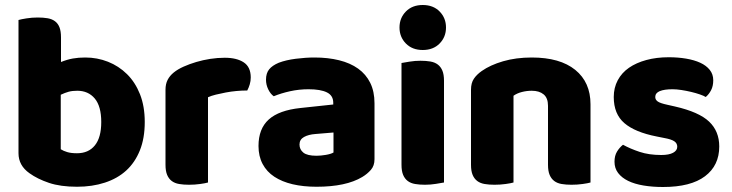

<svg xmlns="http://www.w3.org/2000/svg" viewBox="-20 -731 2927 768"><path d="M54 -651Q64 -654 86 -657.5Q108 -661 131 -661Q153 -661 170.5 -658Q188 -655 200 -646Q212 -637 218 -621.5Q224 -606 224 -581V-483Q249 -493 271.5 -497Q294 -501 321 -501Q369 -501 412 -484Q455 -467 488 -434.5Q521 -402 540 -354Q559 -306 559 -243Q559 -178 539.5 -129.5Q520 -81 485 -49Q450 -17 399.5 -0.5Q349 16 288 16Q222 16 176 0.5Q130 -15 98 -38Q54 -69 54 -118ZM288 -118Q334 -118 359.5 -149.5Q385 -181 385 -243Q385 -306 359 -337Q333 -368 289 -368Q269 -368 254.5 -364Q240 -360 223 -352V-134Q234 -127 249.5 -122.5Q265 -118 288 -118Z M812 -1Q802 2 780.5 5Q759 8 736 8Q714 8 696.5 5Q679 2 667 -7Q655 -16 648.5 -31.5Q642 -47 642 -72V-372Q642 -395 650.5 -411.5Q659 -428 675 -441Q691 -454 714.5 -464.5Q738 -475 765 -483Q792 -491 821 -495.5Q850 -500 879 -500Q927 -500 955 -481.5Q983 -463 983 -421Q983 -407 979 -393.5Q975 -380 969 -369Q948 -369 926 -367Q904 -365 883 -361Q862 -357 843.5 -352.5Q825 -348 812 -342Z M1246 -108Q1263 -108 1283.5 -111.5Q1304 -115 1314 -121V-201L1242 -195Q1214 -193 1196 -183Q1178 -173 1178 -153Q1178 -133 1193.5 -120.5Q1209 -108 1246 -108ZM1238 -501Q1292 -501 1336.5 -490Q1381 -479 1412.5 -456.5Q1444 -434 1461 -399.5Q1478 -365 1478 -318V-94Q1478 -68 1463.5 -51.5Q1449 -35 1429 -23Q1364 16 1246 16Q1193 16 1150.5 6Q1108 -4 1077.5 -24Q1047 -44 1030.5 -75Q1014 -106 1014 -147Q1014 -216 1055 -253Q1096 -290 1182 -299L1313 -313V-320Q1313 -349 1287.5 -361.5Q1262 -374 1214 -374Q1176 -374 1140 -366Q1104 -358 1075 -346Q1062 -355 1053 -373.5Q1044 -392 1044 -412Q1044 -438 1056.5 -453.5Q1069 -469 1095 -480Q1124 -491 1163.5 -496Q1203 -501 1238 -501Z M1578 -621Q1578 -659 1603.5 -685Q1629 -711 1671 -711Q1713 -711 1738.5 -685Q1764 -659 1764 -621Q1764 -583 1738.5 -557Q1713 -531 1671 -531Q1629 -531 1603.5 -557Q1578 -583 1578 -621ZM1756 -1Q1745 1 1723.5 4.5Q1702 8 1680 8Q1658 8 1640.5 5Q1623 2 1611 -7Q1599 -16 1592.5 -31.5Q1586 -47 1586 -72V-479Q1597 -481 1618.5 -484.5Q1640 -488 1662 -488Q1684 -488 1701.5 -485Q1719 -482 1731 -473Q1743 -464 1749.5 -448.5Q1756 -433 1756 -408Z M2172 -308Q2172 -339 2154.5 -353.5Q2137 -368 2107 -368Q2087 -368 2067.5 -363Q2048 -358 2034 -348V-1Q2024 2 2002.5 5Q1981 8 1958 8Q1936 8 1918.5 5Q1901 2 1889 -7Q1877 -16 1870.5 -31.5Q1864 -47 1864 -72V-372Q1864 -399 1875.5 -416Q1887 -433 1907 -447Q1941 -471 1992.5 -486Q2044 -501 2107 -501Q2220 -501 2281 -451.5Q2342 -402 2342 -314V-1Q2332 2 2310.5 5Q2289 8 2266 8Q2244 8 2226.5 5Q2209 2 2197 -7Q2185 -16 2178.5 -31.5Q2172 -47 2172 -72Z M2857 -145Q2857 -69 2800 -26Q2743 17 2632 17Q2590 17 2554 11Q2518 5 2492.5 -7.5Q2467 -20 2452.5 -39Q2438 -58 2438 -84Q2438 -108 2448 -124.5Q2458 -141 2472 -152Q2501 -136 2538.5 -123.5Q2576 -111 2625 -111Q2656 -111 2672.5 -120Q2689 -129 2689 -144Q2689 -158 2677 -166Q2665 -174 2637 -179L2607 -185Q2520 -202 2477.5 -238.5Q2435 -275 2435 -343Q2435 -380 2451 -410Q2467 -440 2496 -460Q2525 -480 2565.5 -491Q2606 -502 2655 -502Q2692 -502 2724.5 -496.5Q2757 -491 2781 -480Q2805 -469 2819 -451.5Q2833 -434 2833 -410Q2833 -387 2824.5 -370.5Q2816 -354 2803 -343Q2795 -348 2779 -353.5Q2763 -359 2744 -363.5Q2725 -368 2705.5 -371Q2686 -374 2670 -374Q2637 -374 2619 -366.5Q2601 -359 2601 -343Q2601 -332 2611 -325Q2621 -318 2649 -312L2680 -305Q2776 -283 2816.5 -244.5Q2857 -206 2857 -145Z"/></svg>

Font: Baloo Paaji
Style: Regular
Weight: 400
Designer: Shuchita Grover and Ek Type
Foundry: Ek Type
Version: Version 1.007;PS 1.000;hotconv 1.0.88;makeotf.lib2.5.647800